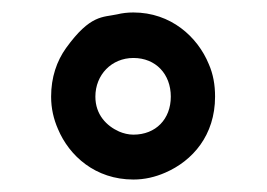

<svg xmlns="http://www.w3.org/2000/svg" viewBox="-20 -741 428 308"><path d="M62 -586C62 -567 66 -550 73 -534C91 -491 133 -453 194 -453C212 -453 229 -457 245 -464C289 -483 325 -524 325 -586C325 -605 322 -622 315 -638C297 -682 254 -721 194 -721C185 -721 176 -720 168 -718C145 -713 125 -718 86 -664C71 -643 62 -617 62 -586ZM194 -648C230 -648 254 -622 254 -586C254 -550 230 -525 194 -525C186 -525 178 -527 171 -530C151 -539 133 -557 133 -586C133 -621 159 -648 194 -648Z"/></svg>

Font: Asimov Print
Style: A
Weight: 500
Designer: Google
Version: Version 2.000980: 2014